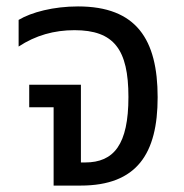

<svg xmlns="http://www.w3.org/2000/svg" viewBox="-20 -578 572 598"><path d="M147 0H231C407 0 471 -100 471 -275C471 -455 405 -558 223 -558C147 -558 78 -540 38 -516V-433C91 -468 149 -484 212 -484C335 -484 380 -424 380 -276C380 -128 335 -72 245 -72H232V-314H71V-244H147Z"/></svg>

Font: Noto Sans Thai
Style: Regular
Weight: 400
Designer: Monotype Design Team
Foundry: Monotype Imaging Inc.
Version: Version 1.901